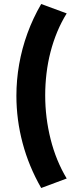

<svg xmlns="http://www.w3.org/2000/svg" viewBox="-20 -825 398 960"><path d="M186 115Q124 7 93 -109.8Q62 -226.5 62 -346Q62 -425.5 75.8 -503.8Q89.5 -582 117 -657.8Q144.5 -733.5 186 -805L313.5 -758Q286.5 -714.5 266.2 -665.8Q246 -617 232.5 -564.8Q219 -512.5 212.5 -457.8Q206 -403 206 -348Q206 -237 233 -129.2Q260 -21.5 313.5 67.5Z"/></svg>

Font: Geologica Cursive
Style: Bold
Weight: 700
Designer: Sindre Bremnes, Frode Helland
Foundry: Monokrom Skriftforlag AS
Version: Version 1.010;gftools[0.9.28]